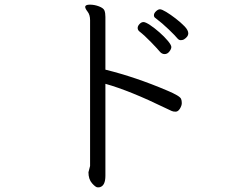

<svg xmlns="http://www.w3.org/2000/svg" viewBox="-20 -746 1040 827"><path d="M580 -611Q573 -617 573 -625.5Q573 -634 581 -642.5Q589 -651 598 -651Q607 -651 626.5 -638Q646 -625 667 -606.5Q688 -588 703 -570Q718 -552 718 -543.5Q718 -535 709.5 -524Q701 -513 689 -513Q677 -513 668 -524Q659 -535 631 -564Q603 -593 580 -611ZM772 -576Q766 -573 758 -573Q750 -573 742.5 -582.5Q735 -592 707 -619Q679 -646 650 -668Q643 -672 643 -680.5Q643 -689 652 -697.5Q661 -706 669 -706Q677 -706 696 -694.5Q715 -683 737 -666Q759 -649 775 -632.5Q791 -616 791 -602Q791 -588 772 -576ZM361 -4 368 -31V-659Q368 -682 357.5 -695.5Q347 -709 347 -716Q347 -726 367 -726Q387 -726 406.5 -718.5Q426 -711 430 -700.5Q434 -690 434 -673V-446Q564 -414 700 -356Q755 -333 760 -320Q763 -313 763 -302Q763 -291 755 -278Q747 -265 736.5 -265Q726 -265 719.5 -268Q713 -271 694 -280Q538 -356 434 -385V11Q434 53 411 60Q409 61 400.5 61Q392 61 376.5 43.5Q361 26 361 -4Z"/></svg>

Font: LXGW Bright GB
Style: Regular
Weight: 400
Designer: Christian Thalmann (Catharsis Fonts)
Foundry: LXGW / Christian Thalmann (Catharsis Fonts) / Fontworks Inc.
Version: Version 5.510